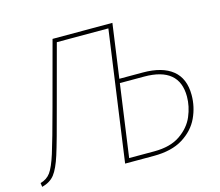

<svg xmlns="http://www.w3.org/2000/svg" viewBox="-98 -808 1077 939"><g transform="rotate(-15 440.0 -338.0)"><path d="M827 -240Q827 -180 801.5 -125.5Q776 -71 719 -35.5Q662 0 571 0H426L518 -660H257L177 -362Q131 -188 111 -125.5Q91 -63 69 -34.5Q47 -6 5 5L2 -15Q35 -24 53.5 -49.5Q72 -75 92 -138Q112 -201 155 -361L241 -681H544L506 -408H625Q723 -408 775 -366Q827 -324 827 -240ZM803 -239Q803 -387 626 -387H503L452 -21H579Q661 -21 711 -55.5Q761 -90 782 -139.5Q803 -189 803 -239Z"/></g></svg>

Font: FiraGO Thin
Style: Italic
Weight: 100
Italic angle: -8°
Designer: bBox Type GmbH
Foundry: bBox Type GmbH
Version: Version 1.001